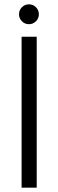

<svg xmlns="http://www.w3.org/2000/svg" viewBox="-20 -869 269 889"><path d="M150 -699V0H80V-699ZM68 -803Q68 -822 81.5 -835.5Q95 -849 114 -849Q133 -849 146.5 -835.5Q160 -822 160 -803Q160 -784 146.5 -770.5Q133 -757 114 -757Q95 -757 81.5 -770.5Q68 -784 68 -803Z"/></svg>

Font: Poppins-tnum Light
Style: Regular
Weight: 300
Designer: Ninad Kale (Devanagari), Jonny Pinhorn (Latin)
Foundry: Indian Type Foundry
Version: Version 4.004